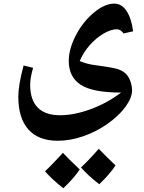

<svg xmlns="http://www.w3.org/2000/svg" viewBox="-20 -430 788 1050"><path d="M702.1 64.9Q702.1 104.5 666.5 153.6Q630.9 202.6 568.8 246.6Q506.8 290.5 435.1 315.2Q363.3 339.8 295.9 339.8Q190.4 339.8 135.3 278.1Q80.1 216.3 80.1 98.1Q80.1 37.1 108.9 -71.8L161.1 -59.1Q145 -4.9 145 34.2Q145 115.7 186 158Q227.1 200.2 309.1 200.2Q385.7 200.2 476.1 167Q566.4 133.8 642.1 76.2Q486.3 76.2 421.1 33.4Q356 -9.3 356 -97.2Q356 -161.6 394.3 -235.8Q432.6 -310.1 492.4 -360.1Q552.2 -410.2 605 -410.2Q645.5 -410.2 672.1 -370.1Q698.7 -330.1 708 -258.8L655.8 -247.1Q638.7 -270 619.1 -270Q587.4 -270 546.9 -246.6Q506.3 -223.1 471.2 -183.6Q436 -144 416 -96.2Q452.1 -81.1 487.3 -75.7Q522.5 -70.3 555.2 -65.9Q585.4 -61.5 612.5 -55.2Q639.6 -48.8 659.7 -33.9Q679.7 -19 690.9 8.5Q702.1 36.1 702.1 64.9ZM416 496.6Q386.2 542.5 326.2 599.6Q263.2 549.8 226.1 506.8Q252.4 482.4 278.3 454.6Q304.2 426.8 324.2 405.8Q358.9 443.4 416 496.6ZM611.8 474.6Q580.1 522.9 522.9 577.6Q459.5 528.3 422.9 485.8Q467.8 443.8 520 383.8Q557.6 422.9 611.8 474.6Z"/></svg>

Font: Droid Arabic Naskh
Style: Bold
Weight: 700
Designer: Pascal Zoghbi
Foundry: Ascender Corporation
Version: Version 1.00